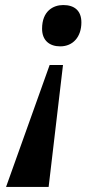

<svg xmlns="http://www.w3.org/2000/svg" viewBox="-20 -563 391 762"><path d="M219 -379C270 -379 303 -417 303 -474C303 -521 275 -543 231 -543C191 -543 147 -519 147 -449C147 -402 177 -379 219 -379ZM4 179H173L230 -305H177Z"/></svg>

Font: Noto Serif Condensed Extra
Style: Italic
Weight: 800
Width: 3
Italic angle: -12°
Designer: Monotype Design Team
Foundry: Monotype Imaging Inc.
Version: Version 1.901